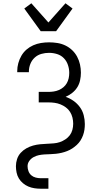

<svg xmlns="http://www.w3.org/2000/svg" viewBox="-20 -940 590 1170"><path d="M228 210Q209 210 189.5 207Q170 204 152.5 196.5Q135 189 120 176.5Q105 164 95 147.5Q85 131 81 111.5Q77 92 77 73Q77 51 84 29.5Q91 8 106 -8.5Q121 -25 140.5 -36Q160 -47 181.5 -53Q203 -59 225 -61Q247 -63 269 -64H271Q289 -65 308 -66.5Q327 -68 344.5 -74Q362 -80 378 -90.5Q394 -101 405 -115.5Q416 -130 421 -148.5Q426 -167 426 -186Q426 -205 421.5 -223.5Q417 -242 407 -258Q397 -274 381.5 -285.5Q366 -297 348.5 -304Q331 -311 312.5 -313.5Q294 -316 275 -316H216V-380H275Q291 -380 307.5 -382.5Q324 -385 339 -391.5Q354 -398 366.5 -408.5Q379 -419 387 -433Q395 -447 398.5 -463Q402 -479 402 -496Q402 -520 394 -544Q386 -568 369 -585.5Q352 -603 328 -610.5Q304 -618 279 -618Q255 -618 232 -611.5Q209 -605 191.5 -589Q174 -573 165 -550.5Q156 -528 156 -504V-500H85V-507Q85 -531 91.5 -555Q98 -579 110.5 -600.5Q123 -622 141.5 -638Q160 -654 182.5 -664Q205 -674 229.5 -678Q254 -682 279 -682Q304 -682 329.5 -678Q355 -674 378 -663Q401 -652 419.5 -634.5Q438 -617 450 -594.5Q462 -572 467.5 -547Q473 -522 473 -497Q473 -474 468 -450.5Q463 -427 450.5 -407.5Q438 -388 419.5 -373.5Q401 -359 380 -350Q406 -341 428.5 -325Q451 -309 467 -287Q483 -265 490 -238Q497 -211 497 -184Q497 -166 494.5 -149Q492 -132 486 -115.5Q480 -99 470.5 -84Q461 -69 448 -57Q435 -45 420.5 -35.5Q406 -26 389.5 -19.5Q373 -13 356 -9Q339 -5 321.5 -3Q304 -1 286.5 -0.5Q269 0 251.5 1Q234 2 217 5.5Q200 9 184.5 17.5Q169 26 158.5 40.5Q148 55 148 73Q148 88 153.5 103Q159 118 170.5 128Q182 138 197.5 142Q213 146 228 146H275V210ZM228 -750 128 -888 171 -920 275 -803 379 -920 422 -888 322 -750Z"/></svg>

Font: Lode
Style: Regular
Weight: 400
Monospace: yes
Designer: Belleve Invis
Foundry: Belleve Invis
Version: Version 29.2.0; ttfautohint (v1.8.3)